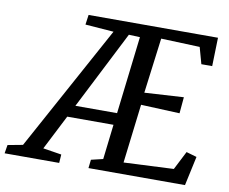

<svg xmlns="http://www.w3.org/2000/svg" viewBox="-160 -845 1129 946"><g transform="rotate(10 404.0 -371.5)"><path d="M344.2 -683.1 202.1 -693.8 209 -743.2H856.4L852.5 -600.6H798.3L775.4 -683.1L581.5 -690.4L545.9 -413.6L741.7 -425.3L734.4 -343.8L540.5 -352.1L504.9 -57.1L754.4 -68.8L801.8 -161.6L854 -146.5L822.3 0H339.4L344.2 -42.5L403.3 -56.6L423.8 -231.4H192.4L103.5 -57.1L195.8 -42.5L192.9 0H-80.1L-73.2 -42.5L2 -56.6ZM431.2 -291 477.1 -679.2 421.4 -681.6 222.7 -291Z"/></g></svg>

Font: Merriweather
Style: Italic
Weight: 400
Italic angle: -7°
Designer: Eben Sorkin ( eben@eyebytes.com )
Foundry: Eben Sorkin ( eben@eyebytes.com )
Version: Version 1.005; ttfautohint (v0.97) -l 13 -r 13 -G 200 -x 24 